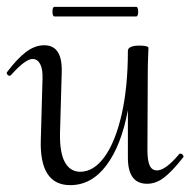

<svg xmlns="http://www.w3.org/2000/svg" viewBox="-30 -527 556 560"><path d="M496 -79Q500 -79 503 -75.5Q506 -72 505 -69Q473 -28 449 -9.5Q425 9 399 9Q343 9 343 -67V-206Q324 -103 280.5 -45Q237 13 175 13Q85 13 89 -119L94 -297Q95 -326 87 -340.5Q79 -355 65 -355Q44 -355 2 -308Q0 -306 -2 -306Q-6 -306 -8.5 -309.5Q-11 -313 -10 -316Q20 -356 46 -375.5Q72 -395 99 -395Q153 -395 150 -315L145 -138Q144 -81 159.5 -53.5Q175 -26 204 -26Q243 -26 274.5 -69Q306 -112 324.5 -192Q343 -272 343 -379Q343 -386 351.5 -390Q360 -394 376 -394Q401 -394 403 -388Q403 -384 402 -360.5Q401 -337 401 -312L400 -89Q400 -59 406.5 -44.5Q413 -30 428 -30Q453 -30 493 -78Q494 -79 496 -79ZM123 -493Q123 -507 129 -507H367Q373 -507 373 -493Q373 -479 367 -479H129Q123 -479 123 -493Z"/></svg>

Font: Cormorant Upright
Style: Regular
Weight: 400
Designer: Christian Thalmann (Catharsis Fonts)
Foundry: Catharsis Fonts
Version: Version 3.302